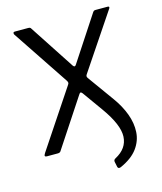

<svg xmlns="http://www.w3.org/2000/svg" viewBox="-131 -838 933 1106"><g transform="rotate(-15 335.0 -284.5)"><path d="M451.4 170.4Q434.9 177.1 431.5 163.1L425.2 132.9Q422.2 119.6 435.4 113.1Q507.9 74.4 511.4 4.6Q514.9 -65.2 435.3 -176.6L349.1 -297.2Q342.7 -305.4 338.1 -304.8Q333.4 -304.2 327.6 -294.5L139.1 -8.4Q136.8 -3.9 131.9 -2Q127.1 0 121.5 0H56.3Q47.7 0 45.1 -4.3Q42.5 -8.7 50.6 -21.3L280.2 -366.1Q285.3 -372.8 284.8 -378.3Q284.3 -383.9 279.5 -391.3L55.7 -726.6Q53.1 -731 54.3 -736.5Q55.5 -742 62.3 -742H142.6Q150.9 -742 154.3 -739.9Q157.7 -737.8 160.1 -733.3L335.2 -465.8Q340.2 -459.2 344.5 -459.2Q348.9 -459.2 353.6 -466.5L528.7 -733.3Q531.8 -737.8 535.2 -739.9Q538.6 -742 545.2 -742H617.6Q624.7 -742 625.5 -737.5Q626.2 -733 622.6 -728.6L400.2 -397.3Q396.1 -391.6 395.9 -386.6Q395.7 -381.7 400.1 -375L513 -218.1Q551.3 -165.4 571.8 -110.1Q592.2 -54.7 589.2 -2.5Q586.3 49.8 553.5 94.5Q520.8 139.2 451.4 170.4Z"/></g></svg>

Font: Libre Franklin Thin
Style: Regular
Weight: 100
Designer: Pablo Impallari, Rodrigo Fuenzalida, Nhung Nguyen
Foundry: Impallari Type
Version: Version 3.000